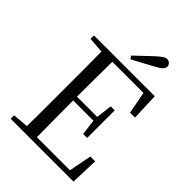

<svg xmlns="http://www.w3.org/2000/svg" viewBox="-267 -1065 1186 1186"><g transform="rotate(45 326.0 -472.5)"><path d="M53 0V-30L156 -39Q157 -103 157 -168Q157 -252 157 -337V-391Q157 -476 157 -560Q157 -625 156 -690L53 -698V-728H584L591 -548H548L520 -693H248Q247 -627 247 -559Q246 -476 246 -386H423L436 -491H471V-250H436L423 -353H246Q246 -255 247 -171Q247 -102 248 -34H537L566 -183H608L602 0ZM303 -802Q332 -829 359.5 -855.5Q387 -882 413 -906Q437 -927 450.5 -936Q464 -945 476 -945Q490 -945 500 -935Q510 -925 510 -912Q510 -900 498.5 -887Q487 -874 456 -858Q422 -839 387 -820.5Q352 -802 316 -783Z"/></g></svg>

Font: Early Summer Mincho
Style: Regular
Weight: 400
Designer: GuiWonder
Version: Version 1.002